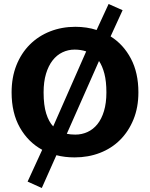

<svg xmlns="http://www.w3.org/2000/svg" viewBox="-20 -776 750 960"><path d="M523 -756 593 -725 533 -594Q597 -554 634.5 -483Q672 -412 672 -314Q672 -239 647.5 -179Q623 -119 580.5 -76.5Q538 -34 479.5 -11.5Q421 11 353 11Q304 11 262 0L189 164L118 132L191 -27Q121 -65 79.5 -138Q38 -211 38 -314Q38 -389 62 -449.5Q86 -510 129 -553Q172 -596 230.5 -619Q289 -642 357 -642Q385 -642 412 -638Q439 -634 463 -626ZM198 -314Q198 -250 211 -208.5Q224 -167 246 -144L411 -519Q384 -528 353 -528Q321 -528 292.5 -514.5Q264 -501 243 -474Q222 -447 210 -407Q198 -367 198 -314ZM357 -103Q389 -103 417.5 -116Q446 -129 467 -155Q488 -181 500 -221Q512 -261 512 -314Q512 -369 502 -407.5Q492 -446 475 -471L314 -107Q333 -103 357 -103Z"/></svg>

Font: Mukta Vaani ExtraBold
Style: Regular
Weight: 800
Designer: Noopur Datye, Girish Dalvi, Yashodeep Gholap, Pallavi Karambelkar
Foundry: Ek Type
Version: Version 2.538;PS 1.000;hotconv 16.6.51;makeotf.lib2.5.65220;